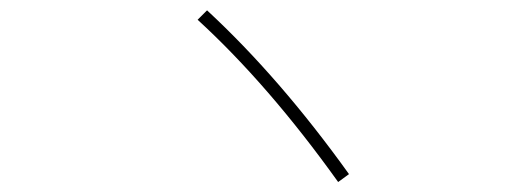

<svg xmlns="http://www.w3.org/2000/svg" viewBox="-20 -621 1040 379"><path d="M370.1 -582 388.7 -600.6Q532.2 -467.8 668.9 -277.3L647.5 -261.7Q509.8 -454.1 370.1 -582Z"/></svg>

Font: Gothic A1 Thin
Style: Regular
Weight: 250
Designer: HanYang I&C Co.,Ltd.
Foundry: HanYang I&C Co.,Ltd.
Version: Version 2.50